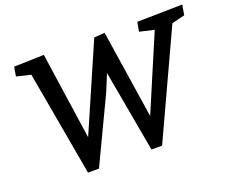

<svg xmlns="http://www.w3.org/2000/svg" viewBox="-114 -884 1279 1069"><g transform="rotate(-20 526.0 -350.0)"><path d="M239 0 129 -620 45 -640 54 -695 231 -700V-699L232 -700L307 -185L529 -695L592 -700L672 -178L860 -620L774 -640L784 -695L1052 -700L1042 -640L965 -621L678 0H615L528 -485L486 -383L304 0Z"/></g></svg>

Font: Bitter
Style: Italic
Weight: 400
Italic angle: -9°
Designer: Sol Matas
Foundry: Sol Matas
Version: Version 1.001